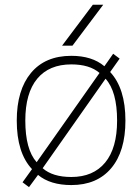

<svg xmlns="http://www.w3.org/2000/svg" viewBox="-20 -771 593 811"><path d="M445.3 -466.8Q509.8 -397.5 509.8 -261.7Q509.8 -131.8 449.7 -60.5Q389.6 10.7 281.2 10.7Q192.4 10.7 140.6 -32.2L102.5 19.5L75.2 -1L115.2 -56.6Q50.8 -125 50.8 -261.7Q50.8 -390.6 110.8 -462.9Q170.9 -535.2 281.2 -535.2Q369.1 -535.2 420.9 -491.2Q422.9 -493.2 435.1 -511.2Q447.3 -529.3 458 -543.9L485.4 -523.4ZM134.8 -85.9 400.4 -462.9Q358.4 -499 281.2 -499Q187.5 -499 137.2 -438.5Q86.9 -377.9 86.9 -261.7Q86.9 -139.6 134.8 -85.9ZM160.2 -60.5Q202.1 -23.4 281.2 -23.4Q374 -23.4 424.3 -84.5Q474.6 -145.5 474.6 -261.7Q474.6 -384.8 425.8 -438.5ZM242.2 -578.1 372.1 -751H416L286.1 -578.1Z"/></svg>

Font: Gen Shin Gothic ExtraLight
Style: Regular
Weight: 100
Designer: [Source Han Sans]
Ryoko NISHIZUKA  (kana & ideographs); Paul D. Hunt (Latin, Greek & Cyrillic); Wenlong ZHANG  (bopomofo
Version: Version 1.002.20150607